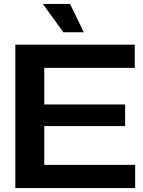

<svg xmlns="http://www.w3.org/2000/svg" viewBox="-20 -956 729 976"><path d="M58 0V-729H665V-611H168L205 -648V-82L168 -118H667V0ZM173 -315V-425H616V-315ZM302 -792 198 -936H336L406 -792Z"/></svg>

Font: Mona Sans Expanded SemiBold
Style: Regular
Weight: 600
Width: 7
Designer: Deni Anggara
Foundry: GitHub
Version: Version 2.000